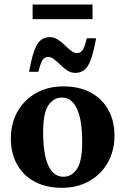

<svg xmlns="http://www.w3.org/2000/svg" viewBox="-20 -836 566 868"><path d="M259.5 13Q188 13 136.2 -15Q84.5 -43 56.8 -93.2Q29 -143.5 29 -209.5Q29 -278.5 59.2 -331.8Q89.5 -385 143 -415.2Q196.5 -445.5 267 -445.5Q338.5 -445.5 390.2 -417.5Q442 -389.5 469.8 -339.2Q497.5 -289 497.5 -223Q497.5 -154 467.2 -100.8Q437 -47.5 383.2 -17.2Q329.5 13 259.5 13ZM266.5 -37Q304 -37 327.8 -72Q351.5 -107 351.5 -194Q351.5 -293 328 -344Q304.5 -395 260 -395Q222.5 -395 198.8 -360.2Q175 -325.5 175 -238.5Q175 -139.5 198.2 -88.2Q221.5 -37 266.5 -37ZM414.5 -663Q403.5 -601.5 391 -567.5Q378.5 -533.5 361.8 -520Q345 -506.5 321 -506.5Q301 -506.5 284.2 -517.5Q267.5 -528.5 253 -542.8Q238.5 -557 224.8 -567.8Q211 -578.5 197.5 -578.5Q182 -578.5 172.8 -565.2Q163.5 -552 153.5 -511.5H111.5Q122.5 -573 135 -607Q147.5 -641 164.2 -654.5Q181 -668 205 -668Q225 -668 241.8 -657Q258.5 -646 273 -631.8Q287.5 -617.5 301 -606.8Q314.5 -596 328.5 -596Q344 -596 353.2 -609.2Q362.5 -622.5 372.5 -663ZM127.5 -749.5V-815.5H398.5V-749.5Z"/></svg>

Font: Newsreader Text
Style: Bold
Weight: 700
Designer: Hugues Gentile
Foundry: Production Type
Version: Version 1.001